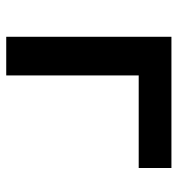

<svg xmlns="http://www.w3.org/2000/svg" viewBox="3 -573 570 616"><g transform="rotate(90 288.0 -265.0)"><path d="M98 0H222V-425H519V-530H98Z"/></g></svg>

Font: Iosevka Sparkle
Style: Bold
Weight: 700
Designer: Belleve Invis
Foundry: Belleve Invis
Version: Version 4.5.0; ttfautohint (v1.8.3)